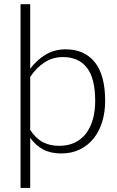

<svg xmlns="http://www.w3.org/2000/svg" viewBox="-20 -748 575 944"><path d="M81 176V-727.5H128.5V-410Q161.5 -454 205 -479.8Q248.5 -505.5 303 -505.5Q395 -505.5 446 -442.2Q497 -379 497 -252Q497 -197.5 482.8 -150.2Q468.5 -103 441 -68.2Q413.5 -33.5 373.2 -13.5Q333 6.5 280.5 6.5Q229.5 6.5 192.5 -13Q155.5 -32.5 128.5 -70.5V176ZM289.5 -467.5Q240 -467.5 199.8 -441.8Q159.5 -416 128.5 -370V-109Q157 -66 191.8 -48.5Q226.5 -31 271 -31Q315 -31 348 -47Q381 -63 403.2 -92.2Q425.5 -121.5 436.8 -162.2Q448 -203 448 -252Q448 -363 407.2 -415.2Q366.5 -467.5 289.5 -467.5Z"/></svg>

Font: Lato Light
Style: Regular
Weight: 300
Designer: Lukasz Dziedzic
Foundry: Lukasz Dziedzic
Version: Version 1.104; Western+Polish opensource